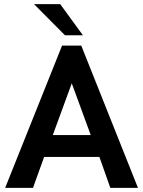

<svg xmlns="http://www.w3.org/2000/svg" viewBox="-20 -911 694 931"><path d="M295 -740H382L272 -891H145ZM236 -256 328 -507 420 -256ZM5 0H140L194 -150H462L515 0H649L374 -690H281Z"/></svg>

Font: FREAK Grotesk
Style: Bold
Weight: 700
Designer: La Scuola Open Source
Foundry: La Scuola Open Source
Version: Version 1.000;PS 1.0;hotconv 1.0.72;makeotf.lib2.5.5900